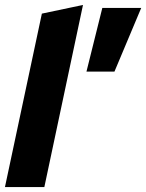

<svg xmlns="http://www.w3.org/2000/svg" viewBox="-27 -755 590 775"><path d="M308 -735 152 0H-7L142 -700ZM386 -723H543L435 -466H322Z"/></svg>

Font: Red Hat Display Black
Style: Italic
Weight: 900
Italic angle: -12°
Designer: Pentagram / MCKL
Foundry: Pentagram / MCKL
Version: Version 1.003; Red Hat Display Black Italic